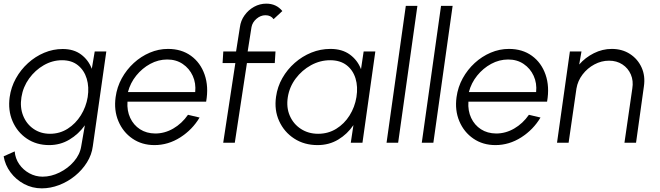

<svg xmlns="http://www.w3.org/2000/svg" viewBox="-58 -782 3616 1052"><path d="M461 -500H524.5L450.5 19.5Q444.5 66.5 418.2 108.2Q392 150 352.5 182Q313 214 265.8 232Q218.5 250 171 250Q119 250 74.2 226.2Q29.5 202.5 -0.2 162.5Q-30 122.5 -38 74.5L22.5 47.5Q25.5 86 47.2 117.5Q69 149 103 167.5Q137 186 175.5 186Q222 186 268.2 163.2Q314.5 140.5 347.2 102.5Q380 64.5 387 19.5L407 -95.5Q372.5 -47 322.2 -17Q272 13 211.5 13Q141.5 13 89 -22.5Q36.5 -58 10.8 -117.8Q-15 -177.5 -5 -250Q2.5 -304.5 29 -352.2Q55.5 -400 95.5 -436.2Q135.5 -472.5 184.2 -493Q233 -513.5 285.5 -513.5Q346 -513.5 386.2 -483.5Q426.5 -453.5 445 -405ZM216 -49Q269.5 -49 313 -76.8Q356.5 -104.5 385 -150.2Q413.5 -196 422.5 -250Q431 -305 417.2 -350.8Q403.5 -396.5 369.2 -424.2Q335 -452 282 -452Q229.5 -452 182 -424.8Q134.5 -397.5 101.5 -351.8Q68.5 -306 59.5 -250Q50.5 -194 68.8 -148.2Q87 -102.5 125.8 -75.8Q164.5 -49 216 -49Z M788.5 13Q719.5 13 667.8 -22.5Q616 -58 590.8 -117.8Q565.5 -177.5 575.5 -250Q583 -305 609.2 -352.8Q635.5 -400.5 675 -436.8Q714.5 -473 762.8 -493.5Q811 -514 862.5 -514Q936.5 -514 988.5 -476.2Q1040.5 -438.5 1063.2 -373Q1086 -307.5 1071.5 -225H640.5Q637 -175.5 655.5 -136Q674 -96.5 709.2 -73.8Q744.5 -51 792.5 -50.5Q844.5 -50.5 891.5 -77.8Q938.5 -105 972 -153L1035.5 -138Q996 -71.5 929.8 -29.2Q863.5 13 788.5 13ZM643 -277.5H1011.5Q1016.5 -326 998 -366.5Q979.5 -407 943.2 -431.5Q907 -456 858.5 -456Q809.5 -456 765.2 -432Q721 -408 688.5 -367.8Q656 -327.5 643 -277.5Z M1320 -633.5 1299 -500H1451.5L1447.5 -436.5H1295L1228.5 0H1165L1231.5 -436.5H1161.5L1165.5 -500H1235.5L1256.5 -633.5Q1261 -669 1282 -698.2Q1303 -727.5 1334.2 -744.8Q1365.5 -762 1401 -762Q1456 -762 1489 -721.5L1441 -677Q1426 -698.5 1396.5 -698.5Q1370 -698.5 1347.5 -679.2Q1325 -660 1320 -633.5Z M1934.5 -500H1998.5L1928 0H1864L1878.5 -96.5Q1845.5 -47.5 1795.2 -17.2Q1745 13 1682 13Q1609 13 1554 -22.8Q1499 -58.5 1471.5 -118.8Q1444 -179 1454.5 -252Q1462 -306.5 1489 -354Q1516 -401.5 1557 -437.5Q1598 -473.5 1648 -493.8Q1698 -514 1752.5 -514Q1816.5 -514 1858.8 -483.2Q1901 -452.5 1920 -403ZM1685 -49Q1740 -49 1784.2 -76.2Q1828.5 -103.5 1857.2 -149.2Q1886 -195 1895 -250Q1904 -306.5 1890 -352.2Q1876 -398 1840.8 -425Q1805.5 -452 1751 -452Q1696 -452 1646.2 -424.8Q1596.5 -397.5 1562.2 -351.8Q1528 -306 1519 -250Q1510 -193.5 1529.8 -148Q1549.5 -102.5 1590.5 -75.8Q1631.5 -49 1685 -49Z M2060 0 2165.5 -750H2229L2123.5 0Z M2253 0 2358.5 -750H2422L2316.5 0Z M2656.5 13Q2587.5 13 2535.8 -22.5Q2484 -58 2458.8 -117.8Q2433.5 -177.5 2443.5 -250Q2451 -305 2477.2 -352.8Q2503.5 -400.5 2543 -436.8Q2582.5 -473 2630.8 -493.5Q2679 -514 2730.5 -514Q2804.5 -514 2856.5 -476.2Q2908.5 -438.5 2931.2 -373Q2954 -307.5 2939.5 -225H2508.5Q2505 -175.5 2523.5 -136Q2542 -96.5 2577.2 -73.8Q2612.5 -51 2660.5 -50.5Q2712.5 -50.5 2759.5 -77.8Q2806.5 -105 2840 -153L2903.5 -138Q2864 -71.5 2797.8 -29.2Q2731.5 13 2656.5 13ZM2511 -277.5H2879.5Q2884.5 -326 2866 -366.5Q2847.5 -407 2811.2 -431.5Q2775 -456 2726.5 -456Q2677.5 -456 2633.2 -432Q2589 -408 2556.5 -367.8Q2524 -327.5 2511 -277.5Z M3470 -308.5 3427 0H3363.5L3406.5 -297Q3413.5 -339 3398.5 -373.8Q3383.5 -408.5 3352.2 -429Q3321 -449.5 3279 -449.5Q3237 -449.5 3198.8 -429Q3160.5 -408.5 3134 -373.8Q3107.5 -339 3100.5 -297L3057.5 0H2994L3064.5 -500H3128L3115.5 -428.5Q3149 -467 3196 -490.5Q3243 -514 3294 -514Q3351 -514 3393.8 -486.2Q3436.5 -458.5 3457.5 -412Q3478.5 -365.5 3470 -308.5Z"/></svg>

Font: Urbanist Light
Style: Italic
Weight: 300
Italic angle: -8°
Designer: Corey Hu
Foundry: Corey Hu
Version: Version 1.330; ttfautohint (v1.8.4.7-5d5b)